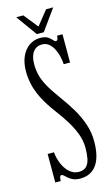

<svg xmlns="http://www.w3.org/2000/svg" viewBox="-130 -888 557 951"><g transform="rotate(-15 148.5 -413.0)"><path d="M158.5 13.5Q137 13.5 123 7.2Q109 1 99.5 -7Q90 -15 83.8 -21.2Q77.5 -27.5 71.5 -27.5Q61 -27.5 61 0H33V-146H65.5Q66.5 -131 71 -113.5Q75.5 -96 83.2 -79.5Q91 -63 102.2 -49.8Q113.5 -36.5 128 -28.5Q142.5 -20.5 160 -20.5Q185.5 -20.5 199 -34.2Q212.5 -48 217.2 -72.2Q222 -96.5 222 -128Q222 -163.5 208.8 -199Q195.5 -234.5 174 -269.5Q152.5 -304.5 127 -338Q89.5 -388 69.5 -428.2Q49.5 -468.5 42.2 -502.8Q35 -537 35 -567.5Q35 -612.5 49.5 -644.5Q64 -676.5 89 -693.8Q114 -711 144.5 -711Q170.5 -711 184 -702.2Q197.5 -693.5 204.5 -684.5Q211.5 -675.5 218 -675.5Q223.5 -675.5 226.5 -681.2Q229.5 -687 229.5 -700H257.5V-555H225Q224 -575.5 218.8 -597Q213.5 -618.5 203.8 -636.8Q194 -655 179.8 -666.2Q165.5 -677.5 146 -677.5Q117 -677.5 100.2 -655.5Q83.5 -633.5 83.5 -592.5Q83.5 -564.5 90 -537.2Q96.5 -510 114.5 -477.2Q132.5 -444.5 165.5 -399.5Q194.5 -360.5 218.8 -319.8Q243 -279 257.5 -236Q272 -193 272 -148Q272 -107.5 264.5 -77.2Q257 -47 242.5 -27Q228 -7 207 3.2Q186 13.5 158.5 13.5ZM135 -733.5 58 -840.5H94L152.5 -767.5L211 -840.5H247.5L170.5 -733.5Z"/></g></svg>

Font: Imbue Thin 10pt Light
Style: Regular
Weight: 300
Version: Version 1.102